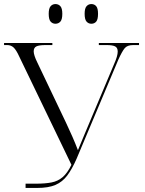

<svg xmlns="http://www.w3.org/2000/svg" viewBox="-20 -926 714 946"><path d="M430 -809Q416 -809 406.5 -819.5Q397 -830 397 -858Q397 -885 406.5 -895.5Q416 -906 430 -906Q445 -906 454 -895.5Q463 -885 463 -858Q463 -830 454 -819.5Q445 -809 430 -809ZM253 -809Q239 -809 229.5 -819.5Q220 -830 220 -858Q220 -885 229.5 -895.5Q239 -906 253 -906Q268 -906 277.5 -895.5Q287 -885 287 -858Q287 -830 277.5 -819.5Q268 -809 253 -809ZM106 0V-21H156Q202 -21 233.5 -27Q265 -33 288.5 -53Q312 -73 332 -114L75 -647Q60 -680 47 -692Q34 -704 15 -704H0V-714H238V-704H204Q173 -704 159.5 -697.5Q146 -691 146 -673Q146 -664 150.5 -650Q155 -636 163 -620L305 -322Q322 -286 336.5 -253Q351 -220 364 -186Q378 -221 396 -263Q414 -305 430 -344L542 -610Q560 -650 560 -672Q560 -691 547 -697.5Q534 -704 506 -704H467V-714H665V-704H636Q607 -704 594 -688Q581 -672 563 -632L357 -143Q335 -93 311.5 -61.5Q288 -30 253.5 -15Q219 0 163 0Z"/></svg>

Font: Noto Serif Display Light
Style: Regular
Weight: 300
Designer: Monotype Design Team
Foundry: Monotype Imaging Inc.
Version: Version 2.009